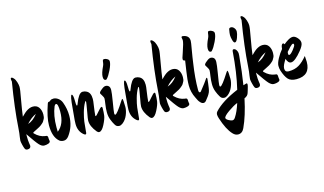

<svg xmlns="http://www.w3.org/2000/svg" viewBox="-128 -1216 3500 2072"><g transform="rotate(-15 1622.5 -179.5)"><path d="M302 -88Q322 -88 320 -53Q320 -42 322 -36Q324 -30 324 -25Q324 -9 302.5 -1Q281 7 255 7Q229 7 200.5 -23.5Q172 -54 99 -162V-137Q99 -88 103.5 -63Q108 -38 108 -32Q108 1 70 1Q50 1 42.5 -14.5Q35 -30 27 -63Q19 -96 19 -110Q19 -124 23.5 -150.5Q28 -177 29.5 -192.5Q31 -208 34 -245Q48 -465 96 -751Q92 -767 92 -779.5Q92 -792 102 -792Q112 -792 124 -778Q141 -761 151 -728Q161 -695 161 -675Q161 -655 156.5 -626.5Q152 -598 142 -542Q120 -419 112 -353Q114 -355 126 -366.5Q138 -378 141 -381Q144 -384 155 -393.5Q166 -403 171.5 -406Q177 -409 187.5 -415.5Q198 -422 206 -424Q225 -431 244 -431Q288 -431 310 -399Q332 -367 332 -320Q332 -288 323 -271.5Q314 -255 309 -246.5Q304 -238 292 -228L274 -213Q261 -202 224 -184Q187 -166 181.5 -162.5Q176 -159 176 -155.5Q176 -152 181 -147Q231 -97 291 -89ZM256 -347Q198 -321 147 -263Q206 -281 256 -347Z M599 -236Q599 -115 529 -21Q504 11 473.5 11Q443 11 425 -4Q360 -58 360 -189Q360 -280 409 -421Q413 -431 416 -433.5Q419 -436 426.5 -436Q434 -436 445 -446.5Q456 -457 481.5 -457Q507 -457 533 -438Q559 -419 571 -387Q599 -312 599 -236ZM516 -301Q516 -393 493 -393Q482 -393 473 -376Q433 -281 433 -149Q433 -116 434 -99Q516 -162 516 -301Z M968 -222Q968 -173 963 -137Q958 -101 927 -40.5Q896 20 866 20Q853 20 841 6Q782 -65 782 -129Q782 -148 795 -216Q813 -318 813 -329.5Q813 -341 809.5 -341Q806 -341 802 -333Q776 -287 760 -228.5Q744 -170 739 -130Q734 -90 728 -18Q728 7 715 7Q709 7 695 -4Q641 -50 641 -130Q641 -164 647.5 -224Q654 -284 655 -307Q666 -446 682 -446Q691 -446 695 -426.5Q699 -407 699 -382.5Q699 -358 700.5 -338Q702 -318 708 -318Q714 -318 725 -350Q736 -382 757.5 -414.5Q779 -447 804 -447Q829 -447 848 -436Q891 -414 891 -344Q891 -320 885 -285Q879 -250 874.5 -208.5Q870 -167 870 -161.5Q870 -156 874 -156Q882 -156 914.5 -196Q947 -236 959 -236Q968 -236 968 -222Z M1173 -688Q1173 -655 1145 -596.5Q1117 -538 1092 -512Q1088 -506 1080 -506Q1055 -506 1055 -546Q1055 -586 1090 -658Q1097 -673 1099 -689Q1101 -705 1101.5 -707.5Q1102 -710 1102.5 -711.5Q1103 -713 1103.5 -715.5Q1104 -718 1104.5 -719.5Q1105 -721 1106 -722.5Q1107 -724 1108 -725Q1111 -727 1124 -727Q1137 -727 1155 -716Q1173 -705 1173 -688ZM1183 -244Q1194 -261 1198.5 -261Q1203 -261 1205.5 -236Q1208 -211 1208 -169.5Q1208 -128 1188.5 -80.5Q1169 -33 1132 -4Q1111 12 1093.5 12Q1076 12 1064.5 4.5Q1053 -3 1044 -20Q1029 -44 1014.5 -82Q1000 -120 1000 -164Q1000 -208 1007 -253Q1014 -298 1014 -313.5Q1014 -329 998 -353.5Q982 -378 982 -383Q982 -388 985.5 -393.5Q989 -399 994.5 -404.5Q1000 -410 1005.5 -414Q1011 -418 1018 -424Q1041 -443 1060 -443Q1079 -443 1093.5 -430Q1108 -417 1107.5 -385Q1107 -353 1092 -264Q1073 -150 1073 -133Q1073 -116 1082 -116Q1102 -116 1183 -244Z M1559 -222Q1559 -173 1554 -137Q1549 -101 1518 -40.5Q1487 20 1457 20Q1444 20 1432 6Q1373 -65 1373 -129Q1373 -148 1386 -216Q1404 -318 1404 -329.5Q1404 -341 1400.5 -341Q1397 -341 1393 -333Q1367 -287 1351 -228.5Q1335 -170 1330 -130Q1325 -90 1319 -18Q1319 7 1306 7Q1300 7 1286 -4Q1232 -50 1232 -130Q1232 -164 1238.5 -224Q1245 -284 1246 -307Q1257 -446 1273 -446Q1282 -446 1286 -426.5Q1290 -407 1290 -382.5Q1290 -358 1291.5 -338Q1293 -318 1299 -318Q1305 -318 1316 -350Q1327 -382 1348.5 -414.5Q1370 -447 1395 -447Q1420 -447 1439 -436Q1482 -414 1482 -344Q1482 -320 1476 -285Q1470 -250 1465.5 -208.5Q1461 -167 1461 -161.5Q1461 -156 1465 -156Q1473 -156 1505.5 -196Q1538 -236 1550 -236Q1559 -236 1559 -222Z M1861 -88Q1881 -88 1879 -53Q1879 -42 1881 -36Q1883 -30 1883 -25Q1883 -9 1861.5 -1Q1840 7 1814 7Q1788 7 1759.5 -23.5Q1731 -54 1658 -162V-137Q1658 -88 1662.5 -63Q1667 -38 1667 -32Q1667 1 1629 1Q1609 1 1601.5 -14.5Q1594 -30 1586 -63Q1578 -96 1578 -110Q1578 -124 1582.5 -150.5Q1587 -177 1588.5 -192.5Q1590 -208 1593 -245Q1607 -465 1655 -751Q1651 -767 1651 -779.5Q1651 -792 1661 -792Q1671 -792 1683 -778Q1700 -761 1710 -728Q1720 -695 1720 -675Q1720 -655 1715.5 -626.5Q1711 -598 1701 -542Q1679 -419 1671 -353Q1673 -355 1685 -366.5Q1697 -378 1700 -381Q1703 -384 1714 -393.5Q1725 -403 1730.5 -406Q1736 -409 1746.5 -415.5Q1757 -422 1765 -424Q1784 -431 1803 -431Q1847 -431 1869 -399Q1891 -367 1891 -320Q1891 -288 1882 -271.5Q1873 -255 1868 -246.5Q1863 -238 1851 -228L1833 -213Q1820 -202 1783 -184Q1746 -166 1740.5 -162.5Q1735 -159 1735 -155.5Q1735 -152 1740 -147Q1790 -97 1850 -89ZM1815 -347Q1757 -321 1706 -263Q1765 -281 1815 -347Z M1993 -705 1988 -735Q1988 -747 2001 -747Q2006 -747 2014 -745Q2074 -733 2074 -676Q2074 -662 2071 -645.5Q2068 -629 2059.5 -577Q2051 -525 2047 -502L2037 -433Q2013 -275 2013 -142Q2013 -113 2027 -113Q2032 -113 2038 -119Q2108 -207 2119.5 -226.5Q2131 -246 2136.5 -246Q2142 -246 2142 -232.5Q2142 -219 2136.5 -181.5Q2131 -144 2130 -133.5Q2129 -123 2125.5 -110Q2122 -97 2119.5 -89.5Q2117 -82 2109 -68.5Q2101 -55 2098 -51Q2077 -23 2064.5 -7.5Q2052 8 2035.5 8Q2019 8 2004 -7Q1989 -22 1982.5 -34Q1976 -46 1964 -71Q1929 -139 1929 -214Q1929 -278 1943.5 -371Q1958 -464 1961 -487Q1938 -487 1938 -507Q1938 -515 1940.5 -522.5Q1943 -530 1959 -578Q1993 -675 1993 -705Z M2347 -688Q2347 -655 2319 -596.5Q2291 -538 2266 -512Q2262 -506 2254 -506Q2229 -506 2229 -546Q2229 -586 2264 -658Q2271 -673 2273 -689Q2275 -705 2275.5 -707.5Q2276 -710 2276.5 -711.5Q2277 -713 2277.5 -715.5Q2278 -718 2278.5 -719.5Q2279 -721 2280 -722.5Q2281 -724 2282 -725Q2285 -727 2298 -727Q2311 -727 2329 -716Q2347 -705 2347 -688ZM2357 -244Q2368 -261 2372.5 -261Q2377 -261 2379.5 -236Q2382 -211 2382 -169.5Q2382 -128 2362.5 -80.5Q2343 -33 2306 -4Q2285 12 2267.5 12Q2250 12 2238.5 4.5Q2227 -3 2218 -20Q2203 -44 2188.5 -82Q2174 -120 2174 -164Q2174 -208 2181 -253Q2188 -298 2188 -313.5Q2188 -329 2172 -353.5Q2156 -378 2156 -383Q2156 -388 2159.5 -393.5Q2163 -399 2168.5 -404.5Q2174 -410 2179.5 -414Q2185 -418 2192 -424Q2215 -443 2234 -443Q2253 -443 2267.5 -430Q2282 -417 2281.5 -385Q2281 -353 2266 -264Q2247 -150 2247 -133Q2247 -116 2256 -116Q2276 -116 2357 -244Z M2531 -535Q2517 -535 2508 -568.5Q2499 -602 2499 -624Q2499 -646 2507 -688Q2510 -704 2529.5 -704Q2549 -704 2564.5 -685.5Q2580 -667 2580 -644Q2580 -621 2564.5 -578Q2549 -535 2531 -535ZM2535 -76Q2545 -76 2545 -65Q2545 -54 2541 -38.5Q2537 -23 2531 -4Q2525 15 2523 22Q2514 59 2474 74Q2435 260 2378 382Q2355 433 2309 433Q2276 433 2250 404Q2193 344 2150 209Q2142 183 2142 165.5Q2142 148 2154 135Q2240 41 2422 -35Q2465 -214 2482 -447Q2484 -468 2496 -468Q2514 -468 2526.5 -448.5Q2539 -429 2539 -411.5Q2539 -394 2538 -386Q2521 -199 2499 -65Q2532 -76 2535 -76ZM2385 102Q2341 119 2280 162Q2219 205 2219 226Q2219 240 2245.5 255Q2272 270 2289 270Q2306 270 2320 248Q2356 194 2385 102Z M2868 -88Q2888 -88 2886 -53Q2886 -42 2888 -36Q2890 -30 2890 -25Q2890 -9 2868.5 -1Q2847 7 2821 7Q2795 7 2766.5 -23.5Q2738 -54 2665 -162V-137Q2665 -88 2669.5 -63Q2674 -38 2674 -32Q2674 1 2636 1Q2616 1 2608.5 -14.5Q2601 -30 2593 -63Q2585 -96 2585 -110Q2585 -124 2589.5 -150.5Q2594 -177 2595.5 -192.5Q2597 -208 2600 -245Q2614 -465 2662 -751Q2658 -767 2658 -779.5Q2658 -792 2668 -792Q2678 -792 2690 -778Q2707 -761 2717 -728Q2727 -695 2727 -675Q2727 -655 2722.5 -626.5Q2718 -598 2708 -542Q2686 -419 2678 -353Q2680 -355 2692 -366.5Q2704 -378 2707 -381Q2710 -384 2721 -393.5Q2732 -403 2737.5 -406Q2743 -409 2753.5 -415.5Q2764 -422 2772 -424Q2791 -431 2810 -431Q2854 -431 2876 -399Q2898 -367 2898 -320Q2898 -288 2889 -271.5Q2880 -255 2875 -246.5Q2870 -238 2858 -228L2840 -213Q2827 -202 2790 -184Q2753 -166 2747.5 -162.5Q2742 -159 2742 -155.5Q2742 -152 2747 -147Q2797 -97 2857 -89ZM2822 -347Q2764 -321 2713 -263Q2772 -281 2822 -347Z M3225 -132Q3225 20 3071 20Q3007 20 2977.5 -13Q2948 -46 2926 -114Q2918 -140 2918 -169.5Q2918 -199 2944.5 -248.5Q2971 -298 3003 -335Q3007 -390 3028 -390Q3039 -390 3043 -377Q3064 -396 3094 -414Q3124 -432 3148 -432Q3172 -432 3197.5 -404Q3223 -376 3223 -346.5Q3223 -317 3182 -266Q3105 -170 3061 -170Q3029 -170 3011 -223Q3010 -221 3001.5 -206.5Q2993 -192 2989.5 -185Q2986 -178 2980 -166Q2970 -143 2970 -125Q2970 -84 3011 -84Q3079 -84 3126.5 -112.5Q3174 -141 3221 -199Q3225 -155 3225 -132ZM3054 -289Q3052 -277 3052 -271Q3052 -253 3062 -253Q3078 -253 3109.5 -292Q3141 -331 3141 -345.5Q3141 -360 3130.5 -360Q3120 -360 3094.5 -334Q3069 -308 3054 -289Z"/></g></svg>

Font: Devonshire
Style: Regular
Weight: 400
Designer: Astigmatic (AOETI)
Foundry: Astigmatic (AOETI)
Version: Version 1.001